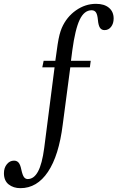

<svg xmlns="http://www.w3.org/2000/svg" viewBox="-66 -792 630 1001"><path d="M40.5 189Q4 189 -20.8 169.5Q-45.5 150 -45.5 111Q-45.5 83 -30.2 64.2Q-15 45.5 7 45.5Q22 45.5 31 56Q40 66.5 45 91.5Q51.5 121.5 59.2 131.5Q67 141.5 78.5 141.5Q111 141.5 132.2 102.2Q153.5 63 164.5 -20.5L218.5 -441H154.5L161.5 -475H222.5Q229.5 -529 234.5 -560.5Q239.5 -592 244.5 -611.2Q249.5 -630.5 256 -646Q281 -703.5 329.8 -737.8Q378.5 -772 434.5 -772Q477.5 -772 502 -751.5Q526.5 -731 526.5 -695.5Q526.5 -669.5 513.2 -652.2Q500 -635 479 -635Q463.5 -635 455.2 -647.2Q447 -659.5 444.5 -687.5Q442 -715.5 434.5 -727Q427 -738.5 411.5 -738.5Q373 -738.5 349.5 -689.2Q326 -640 311 -529.5L304 -475H407L402.5 -441H300.5L261 -142Q241 19 184 104Q127 189 40.5 189Z"/></svg>

Font: Libre Caslon Condensed
Style: Regular
Weight: 400
Designer: Pablo Impallari, Rodrigo Fuenzalida, Katja Schimmel, Ertekin Erdin
Foundry: Pablo Impallari, Rodrigo Fuenzalida
Version: Version 2.000; ttfautohint (v1.8.4.7-5d5b);gftools[0.9.33]